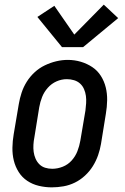

<svg xmlns="http://www.w3.org/2000/svg" viewBox="-20 -799 540 827"><path d="M203 8Q175 8 147.5 1.5Q120 -5 97.5 -20Q75 -35 60.5 -58Q46 -81 39.5 -107.5Q33 -134 33.5 -163Q34 -192 39 -221L61 -351Q65 -375 73 -399.5Q81 -424 95 -446.5Q109 -469 129 -487.5Q149 -506 173 -517.5Q197 -529 222 -535Q247 -541 272 -541Q301 -541 328 -533Q355 -525 377.5 -510Q400 -495 414.5 -472Q429 -449 435.5 -422.5Q442 -396 441.5 -367Q441 -338 436 -309L415 -179Q411 -155 402.5 -130.5Q394 -106 380 -83.5Q366 -61 346 -42.5Q326 -24 302.5 -12.5Q279 -1 253.5 3.5Q228 8 203 8ZM205 -72Q228 -72 250.5 -81Q273 -90 289 -108Q305 -126 313.5 -148Q322 -170 326 -193L348 -323Q350 -338 351 -354.5Q352 -371 350 -386Q348 -401 342 -415Q336 -429 325 -439Q314 -449 299 -453.5Q284 -458 268 -458Q245 -458 223.5 -448.5Q202 -439 186 -421Q170 -403 161.5 -381.5Q153 -360 149 -337L128 -207Q125 -192 124 -176Q123 -160 125 -145Q127 -130 133 -116Q139 -102 149.5 -91.5Q160 -81 174.5 -76.5Q189 -72 205 -72ZM247 -596 141 -726 214 -774 300 -650 427 -779 489 -721 338 -596Z"/></svg>

Font: Iosevka Slab Medium Oblique
Style: Regular
Weight: 500
Italic angle: -9°
Monospace: yes
Designer: Belleve Invis
Foundry: Belleve Invis
Version: Version 11.1.1; ttfautohint (v1.8.3)